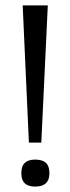

<svg xmlns="http://www.w3.org/2000/svg" viewBox="-20 -680 260 711"><path d="M87 -152 64 -660H157L133 -152ZM110 11Q85 11 72 -1Q59 -13 59 -38Q59 -65 72 -77Q85 -89 110 -89Q137 -89 150 -77Q163 -65 163 -38Q163 11 110 11Z"/></svg>

Font: Bricolage Grotesque SemiCondensed Light
Style: Regular
Weight: 300
Width: 4
Designer: Mathieu Triay
Foundry: Atelier Triay
Version: Version 1.000;gftools[0.9.30]